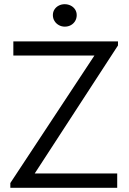

<svg xmlns="http://www.w3.org/2000/svg" viewBox="-20 -898 619 918"><path d="M29.4 -22.9 431.4 -632.4H43.8V-700.2H544.1V-680.7L146 -68.6H540.4V0H29.4ZM289.9 -770.6Q274.4 -770.6 261.3 -777.9Q248.2 -785.2 240.5 -797.7Q232.8 -810.2 232.8 -825.7Q232.8 -841.1 240.5 -852.9Q248.3 -864.7 261.1 -871.3Q273.9 -877.9 289.2 -877.9Q304.8 -877.9 318 -871.3Q331.2 -864.7 339 -852.8Q346.8 -840.9 346.8 -825.7Q346.8 -810.4 339.4 -797.7Q331.9 -785 318.9 -777.8Q305.9 -770.6 289.9 -770.6Z"/></svg>

Font: DavidDev Light
Style: Regular
Weight: 300
Designer: David.dev
Foundry: David.dev
Version: Version 1.001;FEAKit 1.0